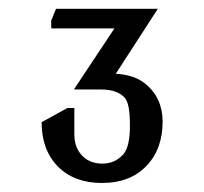

<svg xmlns="http://www.w3.org/2000/svg" viewBox="-20 -757 457 430"><path d="M73.2 -483.4 130.9 -515.1H146.5V-456.5Q146.5 -429.2 161.1 -411.6Q178.7 -390.6 209 -390.6Q237.8 -390.6 256.3 -411.6Q271 -428.2 271 -476.3Q271 -524.4 259.8 -537.6Q243.7 -556.2 207 -556.6H145.5L236.3 -693.4H94.7V-710.9L105.5 -737.3H333.5L239.3 -591.8Q281.2 -589.4 305.7 -569.3Q344.2 -537.6 344.2 -484.4Q344.2 -422.9 307.6 -385Q271 -347.2 208.5 -347.2Q146 -347.2 109.4 -384.3Q73.2 -421.4 73.2 -483.4Z"/></svg>

Font: Nova Slim
Style: Book
Weight: 400
Version: Version 2.000